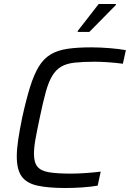

<svg xmlns="http://www.w3.org/2000/svg" viewBox="-20 -933 650 961"><path d="M308 8Q221 8 167 -4Q113 -16 88.5 -50Q64 -84 64 -150Q64 -185 71 -233Q78 -281 91 -344Q111 -435 130.5 -497.5Q150 -560 174 -599.5Q198 -639 232.5 -660Q267 -681 316.5 -688.5Q366 -696 437 -696Q480 -696 529 -692Q578 -688 610 -682L595 -614Q558 -619 520.5 -621.5Q483 -624 455 -624Q395 -624 354 -619.5Q313 -615 286.5 -599.5Q260 -584 241.5 -553.5Q223 -523 209 -472Q195 -421 179 -344Q166 -283 158 -239Q150 -195 150 -163Q150 -119 168 -98Q186 -77 227 -70.5Q268 -64 336 -64Q370 -64 411.5 -67Q453 -70 484 -74L469 -4Q437 2 392 5Q347 8 308 8ZM369 -773V-778L474 -913H560V-908L427 -773Z"/></svg>

Font: Saira
Style: Italic
Weight: 400
Italic angle: -12°
Designer: Hector Gatti with collaboration of the Omnibus-Type team
Foundry: Omnibus-Type
Version: Version 1.100; ttfautohint (v1.8.3)